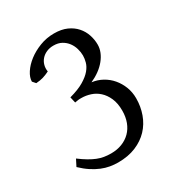

<svg xmlns="http://www.w3.org/2000/svg" viewBox="-150 -706 770 824"><g transform="rotate(-30 234.5 -294.0)"><path d="M402.8 -186Q402.8 -145 389.6 -108.4Q376.5 -71.8 350.6 -44.4Q324.7 -17.1 286.6 -1.2Q248.5 14.6 198.2 14.6Q179.2 14.6 159.2 11.2Q139.2 7.8 118.4 -0.7Q97.7 -9.3 76.4 -23.2Q55.2 -37.1 33.2 -58.1L49.8 -90.8Q71.8 -74.2 90.1 -63.5Q108.4 -52.7 124.8 -46.1Q141.1 -39.6 157.2 -36.9Q173.3 -34.2 191.9 -34.2Q221.7 -34.2 246.1 -43.7Q270.5 -53.2 288.1 -70.8Q305.7 -88.4 315.2 -113.5Q324.7 -138.7 324.7 -169.9Q324.7 -206.5 313.2 -232.2Q301.8 -257.8 283.9 -273.9Q266.1 -290 243.9 -297.1Q221.7 -304.2 200.2 -304.2H189.9Q187 -304.2 184.3 -303.7Q181.6 -303.2 178 -302.7Q174.3 -302.2 167 -300.8L160.2 -330.1Q205.1 -342.3 231.9 -358.4Q258.8 -374.5 273.2 -391.8Q287.6 -409.2 292.2 -426.5Q296.9 -443.8 296.9 -459Q296.9 -475.6 291.7 -493.4Q286.6 -511.2 275.6 -525.9Q264.6 -540.5 248 -549.8Q231.4 -559.1 208 -559.1Q188.5 -559.1 173.1 -552.2Q157.7 -545.4 147.5 -533.7Q137.2 -522 133.1 -506.8Q128.9 -491.7 131.8 -475.1Q115.2 -466.8 100.1 -462.2Q85 -457.5 64 -456.1L50.8 -471.2Q50.8 -491.7 65.9 -514.9Q81.1 -538.1 106.4 -557.6Q131.8 -577.1 165.3 -590.1Q198.7 -603 235.8 -603Q272.5 -603 298.6 -591.3Q324.7 -579.6 341.8 -560.3Q358.9 -541 366.9 -516.8Q375 -492.7 375 -467.8Q375 -449.2 367.7 -431.2Q360.4 -413.1 346.9 -396.5Q333.5 -379.9 314.2 -365.7Q294.9 -351.6 271 -340.8Q298.8 -337.4 323 -324Q347.2 -310.5 364.7 -289.8Q382.3 -269 392.6 -242.4Q402.8 -215.8 402.8 -186Z"/></g></svg>

Font: Gentium Basic
Style: Regular
Weight: 400
Designer: J. Victor Gaultney and Annie Olsen
Foundry: SIL International
Version: Version 1.100